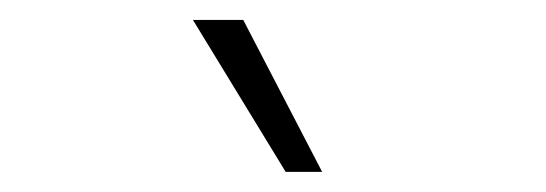

<svg xmlns="http://www.w3.org/2000/svg" viewBox="-20 -798 540 190"><path d="M262.7 -627.9 170.9 -778.3H220.7L298.8 -627.9Z"/></svg>

Font: GenEi Gothic M ExtraLight
Style: Regular
Weight: 200
Designer: o_tamon (Modified); [Source Han Sans]
Ryoko NISHIZUKA  (kana & ideographs); Paul D. Hunt (Latin, Greek & Cyrillic); Wenl
Version: Version 1.1a;Original Version 1.004